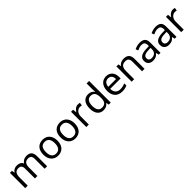

<svg xmlns="http://www.w3.org/2000/svg" viewBox="562 -2758 4766 4766"><g transform="rotate(-45 2945.0 -375.0)"><path d="M85 0H173V-278C173 -403 208 -472 316 -472C391 -472 426 -429 426 -345V0H513V-296C513 -410 554 -472 658 -472C732 -472 767 -429 767 -345V0H854V-349C854 -487 794 -546 673 -546C603 -546 537 -517 501 -456H496C470 -517 414 -546 332 -546C268 -546 207 -519 174 -463H169L156 -536H85Z M1236 10C1389 10 1486 -91 1486 -269C1486 -446 1384 -546 1239 -546C1085 -546 990 -446 990 -269C990 -91 1094 10 1236 10ZM1238 -63C1129 -63 1081 -142 1081 -269C1081 -396 1128 -472 1237 -472C1346 -472 1395 -396 1395 -269C1395 -142 1346 -63 1238 -63Z M1841 10C1994 10 2091 -91 2091 -269C2091 -446 1989 -546 1844 -546C1690 -546 1595 -446 1595 -269C1595 -91 1699 10 1841 10ZM1843 -63C1734 -63 1686 -142 1686 -269C1686 -396 1733 -472 1842 -472C1951 -472 2000 -396 2000 -269C2000 -142 1951 -63 1843 -63Z M2230 0H2318V-286C2318 -394 2391 -466 2474 -466C2492 -466 2515 -463 2532 -459L2543 -540C2525 -544 2500 -546 2480 -546C2405 -546 2350 -497 2316 -438H2312L2302 -536H2230Z M2833 10C2917 10 2968 -26 3000 -72H3004L3017 0H3088V-760H3000V-546C3000 -526 3004 -484 3006 -467H3000C2967 -511 2917 -546 2834 -546C2701 -546 2613 -451 2613 -267C2613 -83 2700 10 2833 10ZM2847 -63C2751 -63 2704 -137 2704 -265C2704 -392 2751 -473 2846 -473C2965 -473 3001 -399 3001 -266V-250C3001 -125 2960 -63 2847 -63Z M3486 10C3559 10 3607 -1 3662 -25V-102C3606 -78 3558 -65 3490 -65C3383 -65 3322 -130 3319 -251H3686V-304C3686 -450 3602 -546 3465 -546C3323 -546 3228 -440 3228 -264C3228 -85 3333 10 3486 10ZM3321 -321C3330 -417 3380 -474 3464 -474C3553 -474 3594 -412 3594 -321Z M3822 0H3910V-278C3910 -403 3948 -472 4067 -472C4149 -472 4187 -429 4187 -343V0H4274V-349C4274 -487 4208 -546 4080 -546C4012 -546 3946 -519 3911 -463H3906L3893 -536H3822Z M4570 10C4660 10 4703 -17 4750 -76H4754L4771 0H4835V-365C4835 -490 4773 -545 4643 -545C4573 -545 4507 -524 4460 -499L4487 -433C4531 -454 4582 -474 4638 -474C4708 -474 4749 -444 4749 -355V-323L4658 -320C4483 -315 4401 -256 4401 -149C4401 -40 4473 10 4570 10ZM4590 -61C4532 -61 4492 -88 4492 -148C4492 -216 4535 -254 4669 -259L4748 -262V-214C4748 -110 4680 -61 4590 -61Z M5131 10C5221 10 5264 -17 5311 -76H5315L5332 0H5396V-365C5396 -490 5334 -545 5204 -545C5134 -545 5068 -524 5021 -499L5048 -433C5092 -454 5143 -474 5199 -474C5269 -474 5310 -444 5310 -355V-323L5219 -320C5044 -315 4962 -256 4962 -149C4962 -40 5034 10 5131 10ZM5151 -61C5093 -61 5053 -88 5053 -148C5053 -216 5096 -254 5230 -259L5309 -262V-214C5309 -110 5241 -61 5151 -61Z M5562 0H5650V-286C5650 -394 5723 -466 5806 -466C5824 -466 5847 -463 5864 -459L5875 -540C5857 -544 5832 -546 5812 -546C5737 -546 5682 -497 5648 -438H5644L5634 -536H5562Z"/></g></svg>

Font: Noto Sans Math
Style: Regular
Weight: 400
Designer: Monotype Design Team, Delve Withrington, Jeff Kellem
Foundry: Monotype Imaging Inc., Delve Fonts LLC
Version: Version 3.000